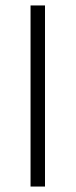

<svg xmlns="http://www.w3.org/2000/svg" viewBox="-20 -605 277 704"><path d="M145 -585V-117V79H92V-380V-585Z"/></svg>

Font: Assistant-zap
Style: zap
Weight: 400
Designer: Hebrew By Ben Nathan, Latin by Paul Hunt
Version: Version 2.001